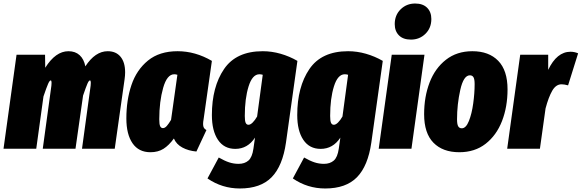

<svg xmlns="http://www.w3.org/2000/svg" viewBox="-32 -845 3305 1091"><path d="M679 -434Q679 -416 676 -395L620 0H434L483 -358Q484 -365 484 -375Q484 -388 479 -388Q473 -388 465 -370Q457 -352 440 -302L397 0H211L260 -358Q261 -365 261 -375Q261 -388 256 -388Q250 -388 241.5 -369Q233 -350 215 -297L174 0H-12L62 -534H224L225 -460Q284 -554 357 -554Q396 -554 420.5 -531.5Q445 -509 453 -468Q509 -554 580 -554Q627 -554 653 -522.5Q679 -491 679 -434Z M1172 -499 1125 -168Q1122 -152 1122 -140Q1122 -127 1126.5 -119Q1131 -111 1141 -106L1084 16Q1039 12 1004.5 -6.5Q970 -25 956 -58Q928 -19 897 0.5Q866 20 823 20Q756 20 721 -31Q686 -82 686 -172Q686 -276 715 -362Q744 -448 809 -501Q874 -554 977 -554Q1078 -554 1172 -499ZM873 -167Q873 -139 878 -128Q883 -117 894 -117Q905 -117 916 -129.5Q927 -142 940 -164L976 -420Q967 -423 958 -423Q917 -423 895 -345.5Q873 -268 873 -167Z M1658 -499 1593 -35Q1574 98 1511.5 162Q1449 226 1331 226Q1230 226 1147 169L1211 50Q1244 69 1270 77.5Q1296 86 1324 86Q1358 86 1379.5 67.5Q1401 49 1408 0L1417 -63Q1375 1 1305 1Q1241 1 1206.5 -50.5Q1172 -102 1172 -191Q1172 -351 1241 -452.5Q1310 -554 1461 -554Q1512 -554 1562.5 -539.5Q1613 -525 1658 -499ZM1359 -186Q1359 -158 1364 -147Q1369 -136 1380 -136Q1391 -136 1404 -149Q1417 -162 1429 -183L1461 -420Q1452 -423 1442 -423Q1402 -423 1380.5 -354Q1359 -285 1359 -186Z M2143 -499 2078 -35Q2059 98 1996.5 162Q1934 226 1816 226Q1715 226 1632 169L1696 50Q1729 69 1755 77.5Q1781 86 1809 86Q1843 86 1864.5 67.5Q1886 49 1893 0L1902 -63Q1860 1 1790 1Q1726 1 1691.5 -50.5Q1657 -102 1657 -191Q1657 -351 1726 -452.5Q1795 -554 1946 -554Q1997 -554 2047.5 -539.5Q2098 -525 2143 -499ZM1844 -186Q1844 -158 1849 -147Q1854 -136 1865 -136Q1876 -136 1889 -149Q1902 -162 1914 -183L1946 -420Q1937 -423 1927 -423Q1887 -423 1865.5 -354Q1844 -285 1844 -186Z M2380 -534 2306 0H2120L2194 -534ZM2211 -708Q2211 -759 2244.5 -792Q2278 -825 2327 -825Q2371 -825 2395 -801Q2419 -777 2419 -737Q2419 -686 2385.5 -653Q2352 -620 2303 -620Q2259 -620 2235 -644Q2211 -668 2211 -708Z M2378 -196Q2378 -295 2409 -376Q2440 -457 2502 -505.5Q2564 -554 2652 -554Q2746 -554 2799 -499.5Q2852 -445 2852 -337Q2852 -238 2820.5 -157Q2789 -76 2727.5 -28Q2666 20 2578 20Q2484 20 2431 -34Q2378 -88 2378 -196ZM2665 -367Q2665 -395 2658.5 -406Q2652 -417 2638 -417Q2602 -417 2583.5 -334.5Q2565 -252 2565 -167Q2565 -139 2571.5 -127.5Q2578 -116 2592 -116Q2616 -116 2632.5 -157.5Q2649 -199 2657 -257.5Q2665 -316 2665 -367Z M3253 -542 3196 -360Q3174 -366 3159 -366Q3127 -366 3106 -329.5Q3085 -293 3068 -229L3036 0H2850L2924 -534H3083V-448Q3132 -551 3210 -551Q3232 -551 3253 -542Z"/></svg>

Font: Fira Sans Extra Condensed Black
Style: Italic
Weight: 900
Width: 3
Italic angle: -8°
Designer: Carrois Corporate & Edenspiekermann AG
Foundry: Carrois Corporate GbR & Edenspiekermann AG
Version: Version 4.203